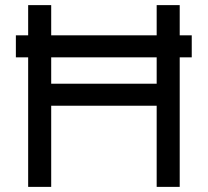

<svg xmlns="http://www.w3.org/2000/svg" viewBox="-20 -730 812 750"><path d="M729 -592V-506H682V0H592V-317H180V0H90V-506H42V-592H90V-710H180V-592H592V-710H682V-592ZM592 -403V-506H180V-403Z"/></svg>

Font: Violet Sans
Style: Regular
Weight: 400
Designer: Calvin Waterman
Foundry: Violet Office
Version: Version 1.013